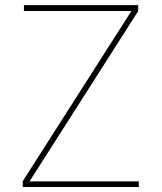

<svg xmlns="http://www.w3.org/2000/svg" viewBox="-20 -748 646 768"><path d="M70.8 0V-22.9L436.5 -595.7Q455.6 -625 474.1 -654.5Q492.7 -684.1 511.7 -713.4L515.6 -704.1Q476.1 -704.1 436.5 -704.1Q397 -704.1 357.4 -704.1H75.7V-727.5H532.7V-703.6L164.6 -126.5Q146.5 -98.1 128.4 -69.8Q110.4 -41.5 92.3 -13.7L87.9 -22.5Q126 -22.5 164.3 -22.5Q202.6 -22.5 241.2 -22.5H535.2V0Z"/></svg>

Font: Inter 16pt Thin
Style: Regular
Weight: 250
Version: Version 4.001;git-66647c0bb